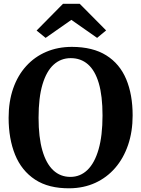

<svg xmlns="http://www.w3.org/2000/svg" viewBox="-20 -1005 762 1036"><path d="M355.9 11Q242.4 12.1 169.4 -35.9Q96.3 -84 61.4 -170.1Q26.5 -256.2 26.5 -369.3Q26.5 -457 51.1 -527.7Q75.7 -598.3 121.3 -648.4Q166.8 -698.6 229.5 -725.3Q292.2 -752.1 368.2 -752.1Q481.1 -751.7 553.6 -706.2Q626.1 -660.7 660.9 -577.8Q695.7 -494.8 695.7 -382.3Q695.7 -294.8 671.1 -222.9Q646.6 -150.9 601.4 -98.8Q556.2 -46.7 493.9 -18.2Q431.5 10.2 355.9 11ZM361.7 -691.3Q308.6 -691.3 269.7 -656.3Q230.8 -621.2 209.4 -549.8Q188.1 -478.4 188.1 -369.6Q188.1 -264 208.6 -193.1Q229 -122.2 267.4 -86.3Q305.8 -50.5 359.8 -50.5Q412.9 -50.5 451.7 -87.8Q490.6 -125.2 511.9 -199Q533.2 -272.8 533.2 -381.6Q533.2 -487.8 513 -556.2Q492.8 -624.6 454.4 -658Q416 -691.3 361.7 -691.3ZM320 -984.6H410.1L552.6 -840.9L504 -800.6L365.1 -897.8L226.1 -800.6L177.5 -840.2Z"/></svg>

Font: Merriweather 7pt Light
Style: Regular
Weight: 300
Designer: Eben Sorkin
Foundry: Eben Sorkin
Version: Version 2.200;gftools[0.9.31]